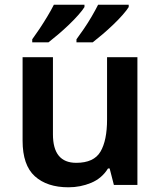

<svg xmlns="http://www.w3.org/2000/svg" viewBox="-20 -786 684 816"><path d="M564 -543V0H464L446 -70H439Q413 -28 367.5 -9Q322 10 271 10Q180 10 128 -37Q76 -84 76 -188V-543H205V-215Q205 -94 304 -94Q379 -94 407 -141.5Q435 -189 435 -278V-543ZM527 -756Q519 -743 501.5 -723Q484 -703 461 -681Q438 -659 415 -639.5Q392 -620 374 -606H305V-619Q319 -638 336.5 -663.5Q354 -689 370 -716.5Q386 -744 397 -766H527ZM339 -756Q331 -743 313.5 -723Q296 -703 273 -681Q250 -659 227 -639.5Q204 -620 186 -606H117V-619Q131 -638 148 -663.5Q165 -689 181.5 -716.5Q198 -744 209 -766H339Z"/></svg>

Font: Noto Sans Lisu SemiBold
Style: Regular
Weight: 600
Designer: Monotype Design Team. David Williams.
Foundry: Monotype Imaging Inc.
Version: Version 2.102; ttfautohint (v1.8.4.7-5d5b)